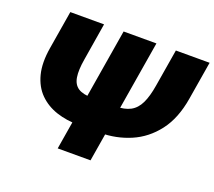

<svg xmlns="http://www.w3.org/2000/svg" viewBox="-122 -891 1178 1055"><g transform="rotate(20 467.0 -364.0)"><path d="M736.3 -727.5H933.6L896.5 -503.9Q876.5 -382.8 818.1 -307.1Q759.8 -231.4 676.5 -195.8Q593.3 -160.2 499 -160.2H374Q303.2 -160.2 243.7 -179.9Q184.1 -199.7 142.3 -241.2Q100.6 -282.7 83.7 -348.1Q66.9 -413.6 82 -503.9L119.1 -727.5H316.4L280.8 -510.3Q269.5 -443.8 276.1 -403.1Q282.7 -362.3 311 -344Q339.4 -325.7 393.1 -325.7H528.8Q582.5 -325.7 616.5 -344Q650.4 -362.3 669.9 -403.1Q689.5 -443.8 700.2 -510.3ZM430.7 -727.5H622.6L502 0H310.1Z"/></g></svg>

Font: Inter 24pt Black
Style: Italic
Weight: 900
Italic angle: -9.3988°
Designer: Rasmus Andersson
Foundry: rsms
Version: Version 4.001;git-66647c0bb